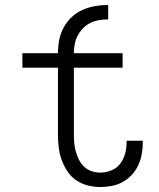

<svg xmlns="http://www.w3.org/2000/svg" viewBox="-20 -744 640 772"><path d="M384 8Q358 8 332.5 1.5Q307 -5 286 -19.5Q265 -34 250.5 -56Q236 -78 227.5 -102Q219 -126 216 -152Q213 -178 213 -203V-472H70V-530H213Q213 -557 218 -583Q223 -609 235.5 -632.5Q248 -656 267.5 -674.5Q287 -693 311.5 -704Q336 -715 362 -719.5Q388 -724 415 -724V-666Q397 -666 378.5 -663Q360 -660 343.5 -652Q327 -644 314 -630.5Q301 -617 292.5 -601Q284 -585 280.5 -566.5Q277 -548 277 -530H473V-472H277V-203Q277 -186 278.5 -168.5Q280 -151 285 -134Q290 -117 298 -101Q306 -85 319 -73Q332 -61 349 -55.5Q366 -50 384 -50Q406 -50 428 -59Q450 -68 463.5 -86Q477 -104 483 -126Q489 -148 489 -171Q489 -173 489 -174.5Q489 -176 489 -178H554Q554 -176 554 -173.5Q554 -171 554 -168Q554 -145 549.5 -122Q545 -99 535 -78Q525 -57 509 -40Q493 -23 473 -12Q453 -1 430 3.5Q407 8 384 8Z"/></svg>

Font: Iosevka Curly Slab LtEx
Style: Regular
Weight: 300
Width: 7
Monospace: yes
Designer: Belleve Invis
Foundry: Belleve Invis
Version: Version 11.1.0; ttfautohint (v1.8.3)